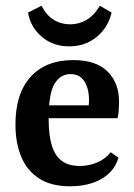

<svg xmlns="http://www.w3.org/2000/svg" viewBox="-20 -641 470 671"><path d="M34 -206Q34 -314 87 -372.5Q140 -431 236 -431Q316 -431 356 -391Q396 -351 396 -286Q396 -272 395 -256.5Q394 -241 391 -228H113V-273H290Q291 -278 291 -282Q291 -286 291 -292Q291 -331 275 -356.5Q259 -382 226 -382Q191 -382 170.5 -348Q150 -314 150 -227Q150 -168 161.5 -131.5Q173 -95 197 -78Q221 -61 259 -61Q290 -61 319 -73Q348 -85 367 -109L394 -90Q380 -42 335 -16Q290 10 225 10Q159 10 117 -17Q75 -44 54.5 -92.5Q34 -141 34 -206ZM221 -479Q165 -479 125.5 -513Q86 -547 78 -597L125 -621Q142 -588 167.5 -572Q193 -556 225 -556Q256 -556 282.5 -571.5Q309 -587 329 -621L370 -597Q358 -545 318 -512Q278 -479 221 -479Z"/></svg>

Font: Yrsa SemiBold
Style: Regular
Weight: 600
Version: Version 2.004